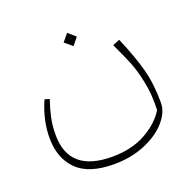

<svg xmlns="http://www.w3.org/2000/svg" viewBox="-115 -521 892 878"><g transform="rotate(-20 331.5 -82.0)"><path d="M593 46Q593 91 554.5 135.5Q516 180 448 208.5Q380 237 297 237Q174 237 116.5 179.5Q59 122 59 23Q59 -63 98 -151L121 -144Q106 -100 98 -62Q90 -24 90 20Q90 202 300 202Q396 202 464.5 163.5Q533 125 565 71Q568 -4 555 -66.5Q542 -129 525.5 -169.5Q509 -210 478 -276L512 -290Q554 -191 573.5 -119Q593 -47 593 46ZM269 -365 299 -401 335 -370 306 -334Z"/></g></svg>

Font: FiraGO UltraLight
Style: Italic
Weight: 200
Italic angle: -8°
Designer: bBox Type GmbH
Foundry: bBox Type GmbH
Version: Version 1.001